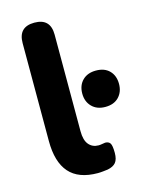

<svg xmlns="http://www.w3.org/2000/svg" viewBox="-111 -781 650 858"><g transform="rotate(-15 214.0 -351.5)"><path d="M234 10Q145 10 102 -39Q59 -88 59 -185V-638Q59 -713 133 -713Q207 -713 207 -638V-191Q207 -149 224 -129Q241 -109 269 -109Q276 -109 284 -110.5Q292 -112 300 -113Q316 -113 323 -102.5Q330 -92 330 -58Q330 -28 318 -13.5Q306 1 280 6Q272 7 258.5 8.5Q245 10 234 10ZM343 -267Q304 -267 281 -290.5Q258 -314 258 -351Q258 -389 281 -412Q304 -435 343 -435Q383 -435 405.5 -412Q428 -389 428 -351Q428 -314 405.5 -290.5Q383 -267 343 -267Z"/></g></svg>

Font: Chiron GoRound TC
Style: Bold
Weight: 700
Designer: Ryoko NISHIZUKA 西塚涼子 (kana, bopomofo & ideographs); Paul D. Hunt (Latin, Greek & Cyrillic); Sandoll Communications 산돌커뮤니
Foundry: Adobe
Version: Version 1.000;hotconv 1.1.1;makeotfexe 2.6.0